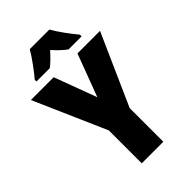

<svg xmlns="http://www.w3.org/2000/svg" viewBox="-273 -1020 1113 1113"><g transform="rotate(-45 283.5 -463.5)"><path d="M365 -927H204C183 -889 129 -816 99 -781V-767H208C230 -783 254 -807 284 -840C313 -808 338 -784 362 -767H469V-781C430 -828 390 -882 365 -927ZM284 -453 187 -714H0L195 -270V0H372V-276L567 -714H382Z"/></g></svg>

Font: Noto Sans Arabic UI Cn Bk
Style: Regular
Weight: 900
Width: 3
Designer: Monotype Design Team, Nadine Chahine and Nizar Qandah
Foundry: Monotype Imaging Inc.
Version: Version 2.010